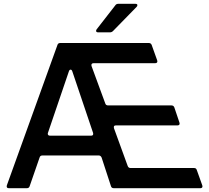

<svg xmlns="http://www.w3.org/2000/svg" viewBox="-20 -989 1099 1009"><path d="M26 0Q19 0 16.5 -4Q14 -8 16 -15L282 -753Q285 -763 297 -763H762Q773 -763 777 -753L806 -672Q807 -670 807 -666Q807 -662 804 -659.5Q801 -657 796 -657H472Q465 -657 462 -653Q459 -649 461 -642L533 -446Q536 -435 548 -435H881Q892 -435 896 -425L923 -345Q924 -343 924 -339Q924 -335 921 -332.5Q918 -330 913 -330H589Q575 -330 579 -315L651 -117Q655 -106 666 -106H1000Q1011 -106 1014 -96L1043 -15Q1044 -13 1044 -9Q1044 -5 1041 -2.5Q1038 0 1033 0H578Q566 0 563 -11L514 -161Q509 -172 499 -172H203Q191 -172 188 -161L136 -11Q133 0 121 0ZM459 -276Q466 -276 468.5 -280Q471 -284 469 -291L360 -614Q357 -623 351 -623Q345 -623 342 -614L232 -291L231 -287Q231 -276 243 -276ZM496 -819Q485 -819 485 -827Q485 -831 488 -835L586 -961Q591 -969 602 -969H691Q702 -969 702 -962Q702 -957 698 -953L574 -826Q567 -819 558 -819Z"/></svg>

Font: Open Sauce Two Medium
Style: Regular
Weight: 500
Designer: Alfredo Marco Pradil
Foundry: Creative Sauce Fz LLC
Version: Version 1.477